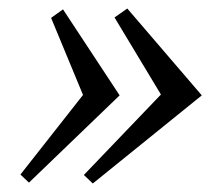

<svg xmlns="http://www.w3.org/2000/svg" viewBox="-20 -486 501 451"><path d="M261 -262 48 -57 28 -76 175 -263 100 -444 128 -464ZM454 -262 198 -55 177 -75 358 -264 249 -445 279 -466Z"/></svg>

Font: PTSerifItalic
Style: Italic
Weight: 400
Italic angle: -12°
Designer: A.Korolkova, O.Umpeleva, V.Yefimov
Foundry: ParaType Ltd
Version: Version 1.000W OFL